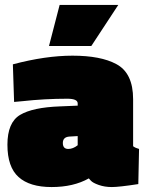

<svg xmlns="http://www.w3.org/2000/svg" viewBox="-20 -743 597 776"><path d="M518 -342V-152Q527 -145 542 -141L539 1Q461 13 432 13Q403 13 379 4.5Q355 -4 347 -13L339 -22Q277 13 188.5 13Q100 13 55 -27.5Q10 -68 10 -158Q10 -248 61 -278.5Q112 -309 222 -313L294 -316V-325Q294 -344 252 -344Q161 -344 70 -334L37 -331L32 -483Q164 -518 273 -518Q387 -518 450 -484Q518 -448 518 -342ZM256 -141Q275 -141 294 -156V-193L260 -191Q234 -189 234 -165Q234 -141 256 -141ZM221 -723H458L349 -557H178Z"/></svg>

Font: Titillium Web Black
Style: Regular
Weight: 900
Version: Version 1.002;PS 35.000;hotconv 1.0.70;makeotf.lib2.5.55311